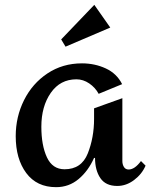

<svg xmlns="http://www.w3.org/2000/svg" viewBox="-20 -762 627 794"><path d="M485 -414 388 -374Q374 -400 349 -417Q324 -434 296 -434Q229 -434 190 -378Q151 -322 151 -238Q151 -161 174 -111.5Q197 -62 247 -62Q317 -62 343 -127.5Q369 -193 369 -270V-314L486 -356V-96Q486 -82 492.5 -71.5Q499 -61 512 -61Q537 -61 563 -96L582 -77Q567 -42 534.5 -17.5Q502 7 465 7Q417 7 395 -25.5Q373 -58 373 -109H369Q345 -55 305 -21.5Q265 12 212 12Q132 12 88.5 -46.5Q45 -105 45 -199Q45 -279 79.5 -348Q114 -417 176.5 -458.5Q239 -500 319 -500Q372 -500 417.5 -479Q463 -458 485 -414ZM370 -742 233 -599 251 -569 436 -648Z"/></svg>

Font: Amita
Style: Bold
Weight: 700
Designer: Eduardo Rodriguez Tunni, Modular Infotech, Brian J. Bonislawsky
Foundry: Eduardo Rodriguez Tunni, Modular Infotech, Brian J. Bonislawsky
Version: Version 1.003